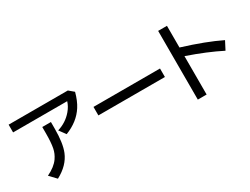

<svg xmlns="http://www.w3.org/2000/svg" viewBox="-72 -1457 2794 2149"><g transform="rotate(-30 1325.0 -383.0)"><path d="M38.1 -754.9H803.2L866.2 -701.7Q838.9 -599.6 794.9 -531.2Q712.4 -401.9 547.9 -337.9L486.3 -421.9Q600.1 -456.1 675.3 -544.4Q719.7 -596.7 737.3 -654.8H38.1ZM351.1 -543.9H462.9V-460Q462.9 -271 420.9 -168Q367.7 -37.1 213.9 44.9L133.3 -40Q239.3 -90.3 288.1 -160.2Q325.7 -214.4 337.4 -274.9Q351.1 -344.2 351.1 -460.9Z M960 -452.1H1819.8V-342.3H960Z M2012.2 -827.1H2126V-546.9Q2417.5 -457 2608.9 -363.3L2554.2 -257.8Q2370.6 -351.1 2126 -435.1V61H2012.2Z"/></g></svg>

Font: FORM UDPGothic
Style: Bold
Weight: 700
Foundry: Pronama LLC
Version: Version 1.051